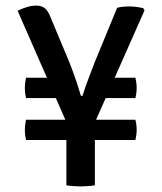

<svg xmlns="http://www.w3.org/2000/svg" viewBox="-20 -663 580 687"><path d="M219.5 -221.5 43 -624.5Q60 -633 77 -638Q94 -643 109.5 -643Q129 -643 140.8 -633.2Q152.5 -623.5 160.5 -602L227 -443Q238.5 -414.5 249 -384.2Q259.5 -354 269.5 -320H275Q285 -351 297.2 -383.5Q309.5 -416 320 -443L399 -635Q409.5 -638 420.2 -639Q431 -640 440.5 -640Q453.5 -640 466.5 -638.5Q479.5 -637 493 -633.5L497 -625.5L318 -221.5ZM269 4Q258.5 4 243.8 3Q229 2 217.5 0V-253H319.5V0Q307.5 2 293.8 3Q280 4 269 4ZM73 -162Q71.5 -170 70.2 -179Q69 -188 69 -198Q69 -208 70.2 -217.2Q71.5 -226.5 73 -234.5H464.5Q469 -216.5 469 -198.5Q469 -181 464.5 -162ZM73 -312Q71.5 -319.5 70.2 -328.8Q69 -338 69 -348.5Q69 -358.5 70.2 -367.8Q71.5 -377 73 -385L209.5 -384.5V-312ZM328 -312V-384.5L464.5 -385Q466 -378 467.5 -368.5Q469 -359 469 -348.5Q469 -339 467.8 -329.8Q466.5 -320.5 464.5 -312Z"/></svg>

Font: Signika Light
Style: Regular
Weight: 400
Version: Version 2.003;gftools[0.9.32]